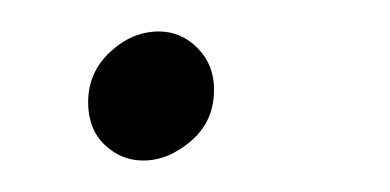

<svg xmlns="http://www.w3.org/2000/svg" viewBox="-20 -102 248 122"><path d="M36 -37Q36 -56 50 -69Q64 -82 81 -82Q95 -82 105.5 -71.5Q116 -61 116 -45Q116 -25 101.5 -12.5Q87 0 71 0Q57 0 46.5 -10Q36 -20 36 -37Z"/></svg>

Font: Josefin Sans
Style: Italic
Weight: 400
Italic angle: -7.5°
Designer: Santiago Orozco
Foundry: Typemade